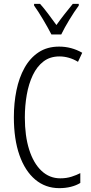

<svg xmlns="http://www.w3.org/2000/svg" viewBox="-20 -967 471 997"><path d="M289 -674Q240 -674 206 -648Q172 -622 150.5 -577Q129 -532 119 -475Q109 -418 109 -357Q109 -261 131.5 -190Q154 -119 195.5 -80Q237 -41 293 -41Q325 -41 351.5 -49.5Q378 -58 397 -68V-17Q376 -4 348 3Q320 10 288 10Q216 10 163 -34.5Q110 -79 81 -161.5Q52 -244 52 -358Q52 -432 65.5 -498Q79 -564 107.5 -615Q136 -666 180.5 -695.5Q225 -725 287 -725Q351 -725 407 -693L385 -646Q362 -660 337.5 -667Q313 -674 289 -674ZM247 -788Q229 -823 203.5 -866Q178 -909 157 -938V-947H188Q207 -926 229.5 -896Q252 -866 273 -837Q295 -868 314 -892Q333 -916 358 -947H389V-938Q366 -907 340.5 -865Q315 -823 298 -788Z"/></svg>

Font: Noto Sans Myanmar ExtraCondensed Light
Style: Regular
Weight: 300
Width: 2
Designer: Monotype Design Team
Foundry: Monotype Imaging Inc.
Version: Version 2.107; ttfautohint (v1.8.4.7-5d5b)